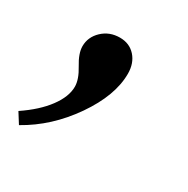

<svg xmlns="http://www.w3.org/2000/svg" viewBox="-108 -179 414 423"><g transform="rotate(30 99.5 32.0)"><path d="M-11.7 170.9 -28.3 144.5Q10.7 118.2 31.7 89.8Q52.7 61.5 52.7 36.1Q52.7 17.6 37.6 -7.1Q22.5 -31.7 22.5 -49.8Q22.5 -73.2 40.5 -90.3Q58.6 -107.4 85 -107.4Q109.4 -107.4 124.5 -90.6Q139.6 -73.7 139.6 -46.9Q139.6 8.3 95.5 72Q51.3 135.7 -11.7 170.9Z"/></g></svg>

Font: Crimson Pro
Style: Italic
Weight: 400
Italic angle: -12°
Designer: Jacques Le Bailly
Foundry: Baron von Fonthausen
Version: Version 1.003